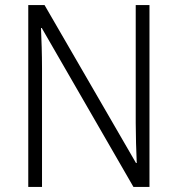

<svg xmlns="http://www.w3.org/2000/svg" viewBox="-20 -734 698 754"><path d="M567 0V-714H513V-251C513 -203 515 -139 517 -94H514L155 -714H91V0H145V-466C145 -524 143 -575 141 -624H144L504 0Z"/></svg>

Font: Noto Sans Ethiopic SemiCondensed Light
Style: Regular
Weight: 300
Width: 4
Designer: Monotype Design Team
Foundry: Monotype Imaging Inc.
Version: Version 2.102